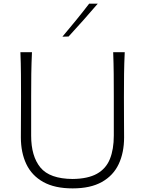

<svg xmlns="http://www.w3.org/2000/svg" viewBox="-20 -1017 791 1047"><path d="M376 10.3Q278.3 10.3 215.8 -24.7Q153.3 -59.6 123.5 -122.3Q93.8 -185.1 93.8 -268.1Q93.8 -301.3 94.2 -361.8Q94.7 -422.4 94.7 -488.3Q94.7 -556.2 94.2 -613.3Q93.8 -670.4 91.3 -732.4H154.3Q151.4 -670.4 150.6 -613.3Q149.9 -556.2 149.9 -488.3V-276.9Q149.9 -165 200.4 -103.5Q251 -42 376 -41Q459.5 -42 508.8 -69.6Q558.1 -97.2 579.3 -149.9Q600.6 -202.6 600.6 -277.8V-488.3Q600.6 -556.2 600.1 -613.3Q599.6 -670.4 597.2 -732.4H660.2Q657.2 -670.4 656.5 -613.3Q655.8 -556.2 655.8 -488.3Q655.8 -422.4 656.2 -361.8Q656.7 -301.3 656.7 -268.1Q656.7 -184.6 627.2 -122.1Q597.7 -59.6 535.6 -24.7Q473.6 10.3 376 10.3ZM320.3 -816.9Q357.9 -861.8 394.8 -906.7Q431.6 -951.7 466.3 -997.1H513.2Q474.6 -951.7 434.8 -907.2Q395 -862.8 354 -817.9Z"/></svg>

Font: Pinar DS1 Light
Style: Regular
Weight: 300
Designer: Amin Abedi
Version: Version 3.000